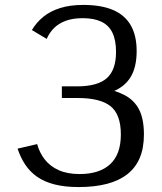

<svg xmlns="http://www.w3.org/2000/svg" viewBox="-20 -749 663 784"><path d="M301.5 14.8Q244.1 14.8 202 3.9Q160 -7 130.9 -27.6Q101.8 -48.3 82.7 -77.2Q63.7 -106.1 51.8 -142L131.6 -160.6Q141.4 -125.2 163 -97.5Q184.6 -69.9 219.9 -54.1Q255.2 -38.3 305 -38.3Q386.2 -38.3 429.9 -78.5Q473.5 -118.8 473.5 -199.8Q473.5 -281.6 431.6 -315.2Q389.8 -348.8 296.7 -348.8H232.6V-396.4H294.7Q378.6 -396.4 416.2 -429.9Q453.8 -463.3 453.8 -537Q453.8 -585.4 438.9 -615.7Q424.1 -646.1 393.9 -660.4Q363.7 -674.8 317.5 -674.8Q277.8 -674.8 248.9 -664.2Q219.9 -653.6 200.9 -634.7Q181.8 -615.7 170.7 -590.2L110.2 -626.2Q128.7 -657.6 157.2 -680.6Q185.6 -703.7 226.1 -716.3Q266.5 -728.9 320 -728.9Q393.6 -728.9 441.9 -708.1Q490.2 -687.2 514.1 -645.4Q538 -603.7 538 -540.4Q538 -474.2 512.8 -433.4Q487.6 -392.5 434.5 -372.6Q381.4 -352.7 296.9 -348.8L384.3 -392.4Q447.4 -382.2 487.9 -361.1Q528.4 -340 548 -301.5Q567.7 -263.1 567.7 -199.8Q567.7 -144.7 550.7 -104.4Q533.6 -64 499.9 -37.6Q466.2 -11.2 416.4 1.8Q366.6 14.8 301.5 14.8Z"/></svg>

Font: Russolo 10pt ExtraLight
Style: Regular
Weight: 200
Designer: Micah Stupak-Hahn
Version: Version 1.000